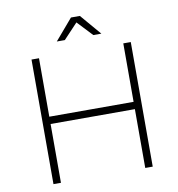

<svg xmlns="http://www.w3.org/2000/svg" viewBox="-94 -976 985 1061"><g transform="rotate(-10 398.0 -445.0)"><path d="M120 -699H162V-371H635V-699H677V0H635V-330H162V0H120ZM525 -773H480L400 -858L320 -773H275L375 -890H425Z"/></g></svg>

Font: Argentum Sans ExtraLight
Style: Regular
Weight: 275
Designer: Julieta Ulanovsky (Modified by Cristiano Sobral)
Foundry: Julieta Ulanovsky
Version: Version 1.000; ttfautohint (v1.5.65-e2d9)